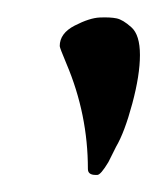

<svg xmlns="http://www.w3.org/2000/svg" viewBox="-20 -732 184 225"><path d="M116 -560 107 -542Q98 -527 94 -527H92Q83 -527 83 -534Q83 -598 58 -657Q50 -676 50 -678Q50 -693 67.5 -702Q85 -711 97 -711.5Q109 -712 116.5 -710.5Q124 -709 134 -700Q144 -691 144 -667.5Q144 -644 135 -610.5Q126 -577 116 -560Z"/></svg>

Font: Aladin
Style: Regular
Weight: 400
Designer: Angel Koziupa and Alejandro Paul
Foundry: Angel Koziupa and Alejandro Paul
Version: Version 1.000